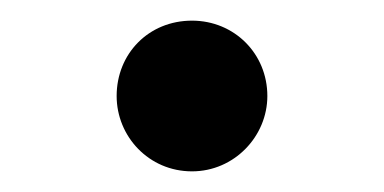

<svg xmlns="http://www.w3.org/2000/svg" viewBox="-20 -150 372 186"><path d="M166 16C207 16 239 -18 239 -57C239 -98 207 -130 166 -130C124 -130 93 -98 93 -57C93 -18 124 16 166 16Z"/></svg>

Font: Noto Serif CJK HK SemiBold
Style: Regular
Weight: 600
Designer: Ryoko NISHIZUKA 西塚涼子 (kana & ideographs); Frank Grießhammer (Latin, Greek & Cyrillic); Wenlong ZHANG 张文龙 (bopomofo); San
Foundry: Adobe
Version: Version 2.001;hotconv 1.1.0;makeotfexe 2.6.0